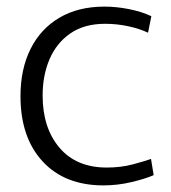

<svg xmlns="http://www.w3.org/2000/svg" viewBox="-20 -550 518 581"><path d="M293 11Q176 11 109 -61.5Q42 -134 42 -259Q42 -341 72.5 -402Q103 -463 160 -496.5Q217 -530 296 -530Q332 -530 370 -522.5Q408 -515 438 -501L428 -451Q403 -463 368.5 -470.5Q334 -478 298 -478Q235 -478 193 -449Q151 -420 130 -371Q109 -322 109 -261Q109 -163 160 -103Q211 -43 303 -43Q346 -43 381.5 -52.5Q417 -62 437 -69L445 -20Q420 -9 378 1Q336 11 293 11Z"/></svg>

Font: Murecho Light
Style: Regular
Weight: 300
Designer: Neil Summerour
Foundry: Positype
Version: Version 1.010; ttfautohint (v1.8.3)